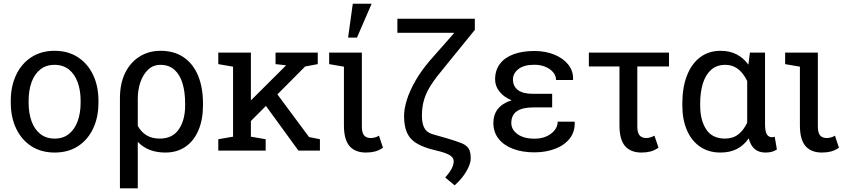

<svg xmlns="http://www.w3.org/2000/svg" viewBox="-20 -812 4564 1035"><path d="M274.9 10.3Q201.7 10.3 148.7 -24.2Q95.7 -58.6 66.9 -119.4Q38.1 -180.2 38.1 -258.3V-269Q38.1 -347.2 66.9 -408Q95.7 -468.8 148.7 -503.4Q201.7 -538.1 273.9 -538.1Q347.2 -538.1 400.1 -503.4Q453.1 -468.8 481.9 -408.2Q510.7 -347.7 510.7 -269V-258.3Q510.7 -179.7 481.9 -118.9Q453.1 -58.1 400.4 -23.9Q347.7 10.3 274.9 10.3ZM274.9 -64.9Q320.8 -64.9 351.8 -90.1Q382.8 -115.2 398.7 -158.9Q414.6 -202.6 414.6 -258.3V-269Q414.6 -324.7 398.7 -368.4Q382.8 -412.1 351.6 -437.3Q320.3 -462.4 273.9 -462.4Q228 -462.4 196.8 -437.3Q165.5 -412.1 149.9 -368.4Q134.3 -324.7 134.3 -269V-258.3Q134.3 -202.6 149.9 -158.9Q165.5 -115.2 197 -90.1Q228.5 -64.9 274.9 -64.9Z M626.5 203.1V-281.7Q626.5 -362.3 655 -419.7Q683.6 -477.1 733.2 -507.6Q782.7 -538.1 845.2 -538.1Q919.4 -538.1 970.5 -502.9Q1021.5 -467.8 1047.9 -404.1Q1074.2 -340.3 1074.2 -254.4V-244.1Q1074.2 -167.5 1050 -110.4Q1025.9 -53.2 980.5 -21.5Q935.1 10.3 871.1 10.3Q823.7 10.3 786.6 -4.4Q749.5 -19 722.7 -47.4V203.1ZM841.3 -64.9Q909.7 -64.9 943.8 -114.7Q978 -164.6 978 -244.1V-254.4Q978 -315.9 963.9 -362.8Q949.7 -409.7 920.2 -436Q890.6 -462.4 845.2 -462.4Q805.2 -462.4 777.8 -436Q750.5 -409.7 736.6 -368.2Q722.7 -326.7 722.7 -281.2V-133.3Q740.7 -100.6 769.8 -82.8Q798.8 -64.9 841.3 -64.9Z M1325.7 -152.8 1290 -228.5 1519.5 -457 1522 -460 1465.3 -466.3V-528.3H1692.9V-466.3L1625 -453.6ZM1156.7 0V-61.5L1236.3 -75.2V-452.6L1156.7 -466.3V-528.3H1332.5V-75.2L1412.1 -61.5V0ZM1588.9 0 1394.5 -267.1 1445.3 -343.8 1646 -73.2 1704.6 -61.5V0Z M1952.6 10.3Q1894.5 10.3 1864.3 -24.4Q1834 -59.1 1834 -136.2V-452.6L1754.4 -466.3V-528.3H1930.7V-130.9Q1930.7 -94.7 1943.4 -81.3Q1956.1 -67.9 1978 -67.9Q1990.2 -67.9 2002 -71.3Q2013.7 -74.7 2022.9 -80.6L2044.4 -15.6Q2022 -0.5 2000.5 4.9Q1979 10.3 1952.6 10.3ZM1856.4 -609.4 1881.8 -792H1983.4L1904.3 -609.4Z M2430.7 187 2379.9 145Q2396 126.5 2406 111.6Q2416 96.7 2420.9 83.3Q2425.8 69.8 2425.8 56.6Q2425.8 39.6 2408.2 27.1Q2390.6 14.6 2351.6 4.4L2307.6 -6.8Q2224.1 -28.8 2191.2 -68.8Q2158.2 -108.9 2158.2 -186.5Q2158.2 -225.6 2173.3 -273.9Q2188.5 -322.3 2219 -375.7Q2249.5 -429.2 2296.4 -484.4L2427.2 -632.8L2426.3 -635.3H2122.1V-710.9H2539.6V-650.9L2372.6 -445.3Q2330.6 -395.5 2304.4 -355.2Q2278.3 -314.9 2266.4 -275.6Q2254.4 -236.3 2254.4 -189Q2254.4 -141.6 2270.3 -117.4Q2286.1 -93.3 2324.2 -85L2389.2 -66.4Q2439 -51.8 2467 -40.5Q2495.1 -29.3 2506.3 -11.2Q2517.6 6.8 2517.6 42Q2517.1 65.4 2503.9 92.8Q2490.7 120.1 2470.9 145Q2451.2 169.9 2430.7 187Z M2860.8 9.3Q2794.9 9.3 2745.1 -9.8Q2695.3 -28.8 2667.5 -64.2Q2639.6 -99.6 2639.6 -148.9Q2639.6 -239.7 2737.8 -271.5Q2695.8 -288.6 2672.4 -318.4Q2648.9 -348.1 2648.9 -383.8Q2648.9 -433.1 2674.6 -467.3Q2700.2 -501.5 2747.6 -519.3Q2794.9 -537.1 2860.8 -537.1Q2920.4 -537.1 2968.3 -517.6Q3016.1 -498 3043.5 -463.6Q3070.8 -429.2 3069.3 -383.8L3068.4 -380.9H2977.5Q2977.5 -403.8 2961.9 -422.4Q2946.3 -440.9 2919.9 -451.9Q2893.6 -462.9 2860.8 -462.9Q2804.2 -462.9 2774.7 -439.7Q2745.1 -416.5 2745.1 -383.8Q2745.1 -347.7 2771.5 -326.9Q2797.9 -306.2 2854 -306.2H2956.5V-232.9H2854Q2795.4 -232.9 2765.9 -212.2Q2736.3 -191.4 2736.3 -148.9Q2736.3 -113.3 2769.8 -88.9Q2803.2 -64.5 2860.8 -64.5Q2915.5 -64.5 2950.9 -91.8Q2986.3 -119.1 2986.3 -156.2H3077.1L3078.1 -153.3Q3079.6 -100.6 3050.3 -64.2Q3021 -27.8 2970.9 -9.3Q2920.9 9.3 2860.8 9.3Z M3438 10.3Q3379.9 10.3 3349.6 -24.4Q3319.3 -59.1 3319.3 -136.2V-453.6H3154.3V-528.3H3586.4V-453.6H3415.5V-130.9Q3415.5 -95.2 3428.5 -81.5Q3441.4 -67.9 3463.4 -67.9Q3471.2 -67.9 3479 -69.6Q3486.8 -71.3 3494.1 -74.2Q3501.5 -77.1 3507.8 -80.6L3529.8 -16.1Q3507.3 -0.5 3485.6 4.9Q3463.9 10.3 3438 10.3Z M3863.8 10.3Q3799.3 10.3 3753.2 -21.7Q3707 -53.7 3682.6 -110.8Q3658.2 -168 3658.2 -244.1V-254.4Q3658.2 -339.4 3682.6 -403.3Q3707 -467.3 3753.4 -502.7Q3799.8 -538.1 3864.7 -538.1Q3913.6 -538.1 3950.9 -518.8Q3988.3 -499.5 4014.2 -463.4L4022.5 -528.3H4104V-144.5Q4104 -103.5 4113.8 -87.9Q4123.5 -72.3 4141.1 -72.3Q4145 -72.3 4149.2 -73Q4153.3 -73.7 4156.2 -75.2L4168 -6.3Q4153.3 3.4 4138.7 6.8Q4124 10.3 4106 10.3Q4071.3 10.3 4048.8 -8.1Q4026.4 -26.4 4016.1 -66.4Q3990.2 -28.3 3952.4 -9Q3914.6 10.3 3863.8 10.3ZM3888.2 -64.9Q3930.7 -64.9 3959.7 -87.4Q3988.8 -109.9 4007.8 -150.9V-375.5Q3994.6 -402.3 3977.5 -421.9Q3960.4 -441.4 3938.5 -451.9Q3916.5 -462.4 3889.2 -462.4Q3843.3 -462.4 3813.5 -435.8Q3783.7 -409.2 3769 -362.3Q3754.4 -315.4 3754.4 -254.4V-244.1Q3754.4 -163.6 3787.1 -114.3Q3819.8 -64.9 3888.2 -64.9Z M4410.6 10.3Q4352.5 10.3 4322.3 -24.4Q4292 -59.1 4292 -136.2V-452.6L4212.4 -466.3V-528.3H4388.7V-130.9Q4388.7 -94.7 4401.4 -81.3Q4414.1 -67.9 4436 -67.9Q4448.2 -67.9 4460 -71.3Q4471.7 -74.7 4481 -80.6L4502.4 -15.6Q4480 -0.5 4458.5 4.9Q4437 10.3 4410.6 10.3Z"/></svg>

Font: Roboto Slab LO
Style: Regular
Weight: 400
Designer: Google
Version: Version 2.000